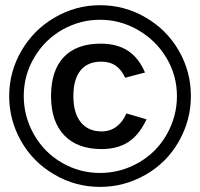

<svg xmlns="http://www.w3.org/2000/svg" viewBox="-20 -719 776 746"><path d="M721.7 -345.8Q721.7 -251.8 674.7 -169.3Q627.7 -86.7 545.2 -39.8Q462.7 7.2 368.7 7.2Q272.3 7.2 189.8 -41.6Q107.2 -90.4 61.4 -171.7Q15.7 -253 15.7 -345.8Q15.7 -439.8 63.3 -521.7Q110.8 -603.6 192.8 -651.2Q274.7 -698.8 368.7 -698.8Q463.9 -698.8 545.8 -651.2Q627.7 -603.6 674.7 -522.3Q721.7 -441 721.7 -345.8ZM667.5 -345.8Q667.5 -425.3 627.1 -493.4Q586.7 -561.4 517.5 -601.8Q448.2 -642.2 368.7 -642.2Q291.6 -642.2 223.5 -604.2Q155.4 -566.3 113.9 -497Q72.3 -427.7 72.3 -345.8Q72.3 -266.3 112 -196.4Q151.8 -126.5 220.5 -86.7Q289.2 -47 368.7 -47Q448.2 -47 518.1 -86.7Q588 -126.5 627.7 -196.4Q667.5 -266.3 667.5 -345.8ZM265.1 -345.8Q265.1 -279.5 294 -244Q322.9 -208.4 374.7 -208.4Q407.2 -208.4 431.9 -226.5Q456.6 -244.6 471.1 -278.3L549.4 -255.4Q520.5 -194 478.3 -166.9Q436.1 -139.8 374.7 -139.8Q280.7 -139.8 229.5 -193.4Q178.3 -247 178.3 -345.8Q178.3 -444.6 227.7 -497Q277.1 -549.4 371.1 -549.4Q434.9 -549.4 477.1 -521.7Q519.3 -494 543.4 -437.3L466.3 -416.9Q453 -447 430.1 -463.3Q407.2 -479.5 373.5 -479.5Q320.5 -479.5 292.8 -445.2Q265.1 -410.8 265.1 -345.8Z"/></svg>

Font: Ramabhadra
Style: Regular
Weight: 400
Designer: Purushoth Kumar Guthula
Foundry: Andhrapradesh Society for Knowledge Networks
Version: Version 1.0.5; ttfautohint (vUNKNOWN) -l 7 -r 28 -G 50 -x 13